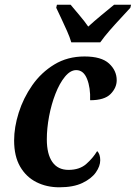

<svg xmlns="http://www.w3.org/2000/svg" viewBox="-20 -786 577 816"><path d="M232 10Q178 10 134.5 -12Q91 -34 65.5 -78Q40 -122 40 -189Q40 -245 59.5 -307Q79 -369 117 -423.5Q155 -478 211 -512Q267 -546 339 -546Q411 -546 443.5 -516Q476 -486 476 -445Q476 -413 450 -386.5Q424 -360 363 -360Q365 -413 350 -450.5Q335 -488 304 -488Q279 -488 256 -460Q233 -432 215.5 -387Q198 -342 188.5 -291Q179 -240 179 -194Q179 -131 202.5 -97.5Q226 -64 271 -64Q318 -64 346.5 -89Q375 -114 393 -144Q406 -131 406 -105Q406 -80 387.5 -53.5Q369 -27 330.5 -8.5Q292 10 232 10ZM283 -606Q277 -627 265 -654Q253 -681 240.5 -707.5Q228 -734 219 -753L222 -766H280Q294 -749 317 -722Q340 -695 355 -673Q379 -695 411.5 -722Q444 -749 465 -766H537L534 -753Q517 -734 493.5 -709Q470 -684 446.5 -657Q423 -630 406 -606Z"/></svg>

Font: Noto Serif Condensed
Style: Bold Italic
Weight: 700
Width: 3
Italic angle: -12°
Designer: Monotype Design Team
Foundry: Monotype Imaging Inc.
Version: Version 2.014